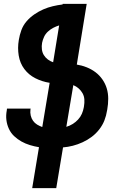

<svg xmlns="http://www.w3.org/2000/svg" viewBox="-20 -755 640 990"><path d="M146 215 181 4Q157 0 134 -7Q111 -14 90.5 -25.5Q70 -37 53 -53Q36 -69 26 -90.5Q16 -112 13 -136Q10 -160 15 -186L16 -195H138L137 -190Q135 -174 138.5 -159Q142 -144 150.5 -132Q159 -120 171.5 -112.5Q184 -105 198 -100L236 -328Q197 -334 162.5 -351.5Q128 -369 105.5 -399Q83 -429 76.5 -468.5Q70 -508 77 -549Q81 -574 90 -599Q99 -624 116.5 -644.5Q134 -665 156.5 -680.5Q179 -696 203 -706.5Q227 -717 252.5 -723Q278 -729 303 -732V-735H427L376 -422Q402 -418 427 -408Q452 -398 472.5 -382.5Q493 -367 508 -345.5Q523 -324 530.5 -299Q538 -274 538 -246Q538 -218 533 -190L532 -185Q528 -159 518.5 -134.5Q509 -110 492 -88Q475 -66 453 -49.5Q431 -33 406 -21.5Q381 -10 355.5 -3.5Q330 3 305 5L270 215ZM254 -434 285 -624Q269 -619 254.5 -611.5Q240 -604 227 -592Q214 -580 207 -564.5Q200 -549 197 -534Q194 -517 196 -500.5Q198 -484 206 -471Q214 -458 226.5 -448.5Q239 -439 254 -434ZM322 -101Q339 -106 354.5 -115.5Q370 -125 382.5 -138.5Q395 -152 402 -168Q409 -184 412 -201L413 -207Q416 -224 415 -241.5Q414 -259 406 -273.5Q398 -288 385.5 -299Q373 -310 358 -316Z"/></svg>

Font: Iosevka Heavy Extended
Style: Italic
Weight: 900
Width: 7
Italic angle: -9°
Monospace: yes
Designer: Belleve Invis
Foundry: Belleve Invis
Version: Version 32.5.0; ttfautohint (v1.8.4)